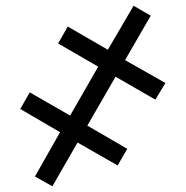

<svg xmlns="http://www.w3.org/2000/svg" viewBox="-20 -649 649 671"><path d="M251 -150.9 163.1 2 102.1 -32.2 189.9 -187 50.8 -268.1 84 -326.2 225.1 -245.1 323.2 -416 183.1 -497.1 216.8 -556.2 356.9 -475.1 446.8 -628.9 506.8 -594.2 417 -439 558.1 -358.9 522.9 -300.8 383.8 -380.9 285.2 -210 424.8 -128.9 391.1 -70.8Z"/></svg>

Font: OpenSans-Semibold
Style: Regular
Weight: 600
Foundry: Ascender Corporation
Version: Version 1.10